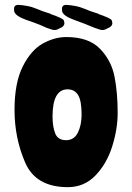

<svg xmlns="http://www.w3.org/2000/svg" viewBox="-20 -751 546 793"><path d="M40 -297Q40 -409 74 -476.5Q108 -544 156.5 -571Q205 -598 254 -598Q346 -598 393 -549.5Q440 -501 453 -434.5Q466 -368 466 -285Q466 -218 443.5 -146.5Q421 -75 374.5 -26.5Q328 22 260 22Q128 22 84 -79.5Q40 -181 40 -297ZM317 -278Q317 -335 302.5 -358.5Q288 -382 259 -382Q197 -382 197 -270Q197 -228 208 -200Q219 -172 253 -172Q286 -172 301.5 -203Q317 -234 317 -278ZM173 -636Q145 -649 121 -657.5Q97 -666 88 -669Q44 -685 39 -703Q38 -707 38 -714Q38 -731 56 -731L76 -729Q98 -726 111 -722L133 -714Q156 -704 172 -699.5Q188 -695 194 -691Q205 -688 224 -679.5Q243 -671 244 -666Q246 -658 246 -656Q246 -641 226 -634Q215 -627 205 -627Q198 -627 187.5 -631Q177 -635 173 -636ZM371 -636Q331 -653 286 -669Q242 -685 237 -703Q236 -707 236 -714Q236 -731 254 -731L274 -729Q296 -726 309 -722L331 -714Q354 -704 370 -699.5Q386 -695 392 -691Q403 -688 422 -679.5Q441 -671 442 -666Q444 -658 444 -656Q444 -641 424 -634Q413 -627 403 -627Q396 -627 385.5 -631Q375 -635 371 -636Z"/></svg>

Font: Barriecito
Style: Regular
Weight: 400
Designer: Pablo Cosgaya & Sergio Jiménez
Foundry: Pablo Cosgaya & Sergio Jiménez
Version: Version 1.001